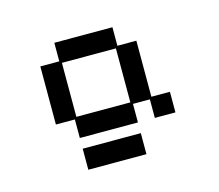

<svg xmlns="http://www.w3.org/2000/svg" viewBox="-58 -698 513 450"><g transform="rotate(-15 199.0 -473.0)"><path d="M106 -396V-441H60V-582H106V-627H247V-582H293V-446H338V-396H288V-441H247V-396ZM111 -446H242V-577H111ZM247 -319V-370H106V-319Z"/></g></svg>

Font: Pixelify Sans
Style: Regular
Weight: 400
Designer: Stefie Justprince
Foundry: Typecalism Foundryline
Version: Version 1.000;February 13, 2025;FontCreator 15.0.0.3015 64-b